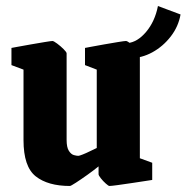

<svg xmlns="http://www.w3.org/2000/svg" viewBox="-20 -606 619 637"><path d="M212 11Q139 11 98.5 -21Q58 -53 58 -141V-375L18 -390V-447Q18 -447 37 -450.5Q56 -454 81.5 -458.5Q107 -463 128.5 -466.5Q150 -470 154 -470Q158 -470 169.5 -461.5Q181 -453 191 -443Q201 -433 201 -429V-142Q201 -117 208.5 -105.5Q216 -94 225 -91.5Q234 -89 240 -89Q243 -89 254.5 -93.5Q266 -98 279 -104.5Q292 -111 301 -115V-375L262 -390V-447Q262 -447 280.5 -450.5Q299 -454 324.5 -458.5Q350 -463 371.5 -466.5Q393 -470 398 -470Q402 -470 413.5 -461.5Q425 -453 434.5 -443Q444 -433 444 -429V-81L485 -66V-9Q485 -9 465.5 -6Q446 -3 419.5 1Q393 5 371 8Q349 11 343 11Q340 11 331 3Q322 -5 314.5 -14.5Q307 -24 307 -28V-54Q291 -41 270 -26Q249 -11 232 0Q215 11 212 11ZM411 -413 403 -463Q436 -466 465 -500.5Q494 -535 504 -586L579 -558Q572 -518 546.5 -485Q521 -452 485.5 -432.5Q450 -413 411 -413Z"/></svg>

Font: Grenze Gotisch ExtraBold
Style: Regular
Weight: 800
Designer: Renata Polastri
Foundry: Omnibus-Type
Version: Version 1.001